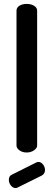

<svg xmlns="http://www.w3.org/2000/svg" viewBox="-20 -776 273 977"><path d="M193 117 72 177Q65 181 60 181Q46 181 35.5 168Q25 155 25 139Q25 120 40 113L164 51Q170 48 175 48Q189 48 199 61Q209 74 209 89Q209 108 193 117ZM116 -756Q138 -756 153.5 -746.5Q169 -737 169 -722V-35Q169 -22 153 -11Q137 0 116 0Q94 0 79 -11Q64 -22 64 -35V-722Q64 -737 78.5 -746.5Q93 -756 116 -756Z"/></svg>

Font: AkaAcidDosis
Style: SemiBold
Weight: 600
Designer: Edgar Tolentino, Pablo Impallari, Igino Marini, Cyberella
Foundry: Edgar Tolentino, Pablo Impallari, Igino Marini, Cyberella
Version: Version 1.007